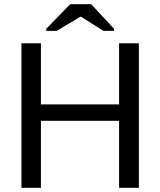

<svg xmlns="http://www.w3.org/2000/svg" viewBox="-20 -894 762 914"><path d="M641.1 0H546.9V-318.8H174.8V0H82V-688H174.8V-397H546.9V-688H641.1ZM414.1 -874 522.9 -756.8V-747.1H472.2L365.2 -814.9H363.8L250 -747.1H200.2V-756.8L314 -874Z"/></svg>

Font: Libra Sans Modern
Style: Regular
Weight: 400
Foundry: Stefan Peev, Context Ltd
Version: Version 1.000